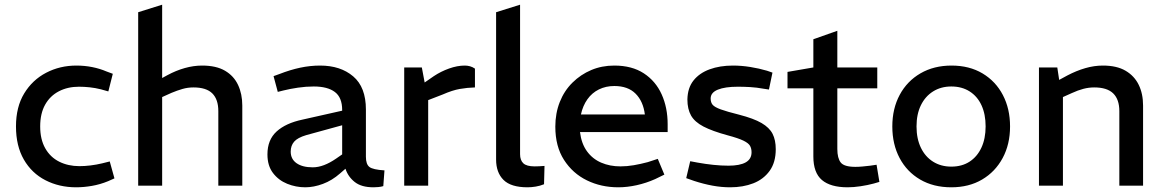

<svg xmlns="http://www.w3.org/2000/svg" viewBox="-20 -790 4952 817"><path d="M304 7Q232 7 173.5 -23Q115 -53 81.5 -111Q48 -169 48 -252Q48 -335 83 -392.5Q118 -450 176.5 -480.5Q235 -511 305 -511Q340 -511 372.5 -504.5Q405 -498 433 -486L460 -476L441 -401L409 -410Q385 -416 361.5 -418.5Q338 -421 316 -421Q268 -421 230.5 -401.5Q193 -382 172 -344.5Q151 -307 151 -252Q151 -197 172.5 -159Q194 -121 232 -102Q270 -83 318 -83Q340 -83 365 -86Q390 -89 415 -95L447 -103L467 -31L440 -19Q406 -5 371 1Q336 7 304 7Z M568 0V-738L670 -770V-458L692 -470Q729 -490 766.5 -500.5Q804 -511 840 -511Q900 -511 937.5 -489Q975 -467 993 -428.5Q1011 -390 1011 -341V0H909V-317Q909 -367 883.5 -392.5Q858 -418 803 -418Q779 -418 756.5 -411.5Q734 -405 710 -395L670 -377V0Z M1279 7Q1239 7 1202 -8Q1165 -23 1141.5 -54Q1118 -85 1118 -133Q1118 -195 1157 -230.5Q1196 -266 1267 -281L1436 -319V-322Q1436 -375 1405 -398.5Q1374 -422 1315 -422Q1282 -422 1248 -417Q1214 -412 1186 -405L1162 -399L1144 -466L1169 -475Q1215 -493 1257.5 -502Q1300 -511 1342 -511Q1429 -511 1483 -465Q1537 -419 1537 -324V-123Q1537 -91 1552 -79.5Q1567 -68 1616 -65L1611 2Q1601 5 1589.5 6Q1578 7 1569 7Q1518 7 1489.5 -15.5Q1461 -38 1450 -72L1427 -52Q1393 -22 1354 -7.5Q1315 7 1279 7ZM1311 -78Q1334 -78 1359 -87.5Q1384 -97 1410 -115L1436 -133V-257L1283 -215Q1246 -204 1231.5 -187Q1217 -170 1217 -145Q1217 -113 1242 -95.5Q1267 -78 1311 -78Z M1700 0V-503H1775L1787 -439L1826 -466Q1856 -486 1891 -498.5Q1926 -511 1958 -511Q1969 -511 1980 -508Q1991 -505 2001 -498V-418Q1968 -417 1936.5 -411.5Q1905 -406 1864 -388L1802 -364V0Z M2225 7Q2154 7 2122.5 -24.5Q2091 -56 2091 -111V-738L2193 -770V-134Q2193 -108 2207 -95Q2221 -82 2255 -82Q2264 -82 2274.5 -82.5Q2285 -83 2297 -84L2295 -6Q2278 1 2259.5 4Q2241 7 2225 7Z M2611 7Q2538 7 2477.5 -22.5Q2417 -52 2380 -109.5Q2343 -167 2343 -251Q2343 -308 2362 -356Q2381 -404 2416 -438.5Q2451 -473 2496 -492Q2541 -511 2594 -511Q2669 -511 2719.5 -478Q2770 -445 2795.5 -388.5Q2821 -332 2821 -261V-228H2448Q2454 -179 2477.5 -146.5Q2501 -114 2538 -98Q2575 -82 2620 -82Q2648 -82 2677 -87Q2706 -92 2736 -100L2779 -114L2807 -47L2768 -28Q2730 -11 2689.5 -2Q2649 7 2611 7ZM2452 -303H2724Q2717 -359 2684.5 -391.5Q2652 -424 2594 -424Q2558 -424 2528.5 -409.5Q2499 -395 2479.5 -367.5Q2460 -340 2452 -303Z M3087 7Q3050 7 3012 0Q2974 -7 2934 -20L2900 -32L2917 -104L2949 -98Q2982 -92 3015.5 -88.5Q3049 -85 3080 -85Q3128 -85 3153 -99Q3178 -113 3178 -142Q3178 -158 3171.5 -169.5Q3165 -181 3143.5 -191.5Q3122 -202 3077 -214Q3011 -232 2973.5 -251.5Q2936 -271 2920.5 -298.5Q2905 -326 2905 -367Q2906 -416 2931 -447.5Q2956 -479 2999.5 -495Q3043 -511 3099 -511Q3135 -511 3172.5 -505Q3210 -499 3244 -489L3267 -481L3252 -409L3232 -412Q3199 -418 3171.5 -419.5Q3144 -421 3120 -421Q3065 -421 3034.5 -408.5Q3004 -396 3004 -371Q3004 -354 3012.5 -344Q3021 -334 3047 -324.5Q3073 -315 3125 -302Q3187 -286 3220.5 -266.5Q3254 -247 3267.5 -220.5Q3281 -194 3281 -155Q3281 -99 3255 -63Q3229 -27 3185.5 -10Q3142 7 3087 7Z M3587 7Q3514 7 3477.5 -24Q3441 -55 3441 -124V-414H3331V-484L3441 -503V-623L3543 -659V-503H3713V-414H3543V-156Q3543 -117 3557.5 -98.5Q3572 -80 3620 -80Q3634 -80 3650 -81.5Q3666 -83 3683 -85L3710 -89L3722 -16L3698 -9Q3672 -2 3642 2.5Q3612 7 3587 7Z M4028 7Q3952 7 3895.5 -26Q3839 -59 3808 -117.5Q3777 -176 3777 -252Q3777 -328 3808.5 -386.5Q3840 -445 3897 -478Q3954 -511 4029 -511Q4105 -511 4161 -477.5Q4217 -444 4247.5 -385.5Q4278 -327 4278 -252Q4278 -176 4246.5 -117.5Q4215 -59 4159 -26Q4103 7 4028 7ZM4028 -81Q4073 -81 4105.5 -102Q4138 -123 4156 -161.5Q4174 -200 4174 -252Q4174 -304 4156.5 -342Q4139 -380 4106 -401Q4073 -422 4028 -422Q3984 -422 3950.5 -401Q3917 -380 3898.5 -342Q3880 -304 3880 -252Q3880 -200 3898.5 -161.5Q3917 -123 3950.5 -102Q3984 -81 4028 -81Z M4401 0V-503H4479L4487 -450L4522 -469Q4560 -489 4598 -500Q4636 -511 4673 -511Q4732 -511 4769.5 -489Q4807 -467 4825.5 -429Q4844 -391 4844 -341V0H4743V-317Q4743 -367 4717 -392.5Q4691 -418 4636 -418Q4613 -418 4590 -412Q4567 -406 4541 -394L4503 -377V0Z"/></svg>

Font: REM
Style: Regular
Weight: 400
Designer: Octavio Pardo
Foundry: Ashler Design
Version: Version 1.005;gftools[0.9.28]